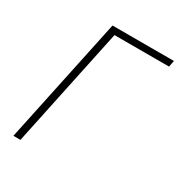

<svg xmlns="http://www.w3.org/2000/svg" viewBox="-169 -830 884 945"><g transform="rotate(30 272.5 -357.0)"><path d="M45 0 196 -714H545L538 -678H228L85 0Z"/></g></svg>

Font: Noto Sans Disp ExtLt
Style: Italic
Weight: 200
Italic angle: -12°
Designer: Monotype Design Team
Foundry: Monotype Imaging Inc.
Version: Version 2.000;GOOG;noto-source:20170915:90ef993387c0